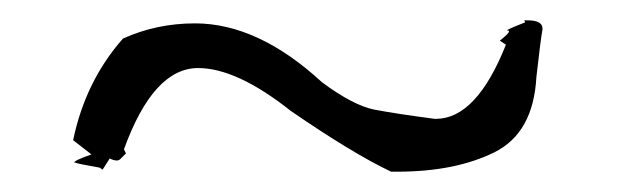

<svg xmlns="http://www.w3.org/2000/svg" viewBox="-20 -468 616 189"><path d="M371 -299Q428 -299 466.5 -318Q505 -337 508 -392Q512 -428 514 -439V-440Q514 -448 499 -448H496L497 -446Q479 -439 479 -438H480Q481 -438 481 -437Q481 -435 472 -428L478 -424Q449 -351 409 -351H408Q370 -356 349 -360Q328 -364 297 -387Q234 -445 172 -445Q134 -445 101 -430Q64 -388 52 -330L70 -316Q53 -310 53 -308H54Q55 -307 78 -303L81 -301L88 -312Q92 -310 95 -310Q97 -310 98.5 -311.5Q100 -313 104 -317L102 -321Q131 -401 175 -401Q213 -401 266 -359Q327 -317 365 -299Z"/></svg>

Font: Xiaobo Songti 小帛宋体
Style: Regular
Weight: 400
Version: Version 1.501;March 17, 2024;FontCreator 14.0.0.2814 64-bit